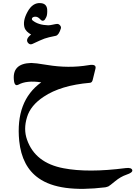

<svg xmlns="http://www.w3.org/2000/svg" viewBox="-20 -678 867 1229"><path d="M260 -59Q175 -3 153 72Q129 149 153 216Q205 365 387 399Q543 429 784 398Q823 393 827 412Q829 427 790 440Q752 453 717 482Q682 511 674 515Q664 519 654 521Q361 557 228 463Q120 388 103 224Q78 -32 244 -151Q150 -165 98 -136Q88 -131 82 -134Q73 -138 70 -157Q53 -272 180 -275Q191 -275 217 -272Q243 -269 284 -262Q350 -251 416 -250.5Q482 -250 548 -261Q599 -270 591 -238L574 -169Q570 -149 556 -148Q369 -132 260 -59ZM338 -449Q287 -439 265 -431Q243 -423 188 -397Q171 -389 159 -404Q141 -427 179 -457Q147 -475 138 -498Q123 -542 156 -602Q189 -663 241 -658Q278 -655 282 -619Q283 -601 281.5 -588.5Q280 -576 276 -568Q267 -551 264 -549Q251 -539 238 -554Q224 -570 209 -571Q193 -572 186 -563Q181 -554 189 -547Q225 -518 288 -516Q299 -516 317 -520Q327 -522 334 -523.5Q341 -525 346 -525Q357 -525 365 -515Q372 -506 370 -497Q357 -454 338 -449Z"/></svg>

Font: Amiri
Style: Bold Italic
Weight: 700
Italic angle: 10°
Designer: Khaled Hosny
Version: Version 0.113